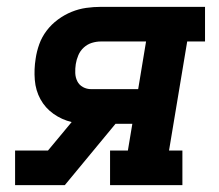

<svg xmlns="http://www.w3.org/2000/svg" viewBox="-20 -540 640 560"><path d="M24 0V-101H120L189 -184Q160 -191 136 -208Q112 -225 98 -250.5Q84 -276 81.5 -307Q79 -338 84 -369Q87 -390 94.5 -411Q102 -432 116 -450.5Q130 -469 149 -483Q168 -497 189 -505.5Q210 -514 231.5 -517Q253 -520 274 -520H578V-419H526L473 -101H512V0H301V-101H353L366 -179H317L169 0ZM246 -280H383L406 -419H274Q261 -419 248 -415Q235 -411 224.5 -401.5Q214 -392 208.5 -379Q203 -366 201 -353Q199 -340 199.5 -327Q200 -314 205.5 -303Q211 -292 222 -286Q233 -280 246 -280Z"/></svg>

Font: Iosevka Etoile Oblique
Style: Bold
Weight: 700
Italic angle: -9°
Designer: Belleve Invis
Foundry: Belleve Invis
Version: Version 15.5.2; ttfautohint (v1.8.4)